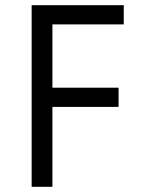

<svg xmlns="http://www.w3.org/2000/svg" viewBox="-20 -720 557 740"><path d="M182 0H102V-700H457V-626H182V-382H437V-308H182Z"/></svg>

Font: Tilda Sans
Style: Regular
Weight: 400
Designer: ParaType Ltd
Foundry: ParaType Ltd
Version: Version 1.002W